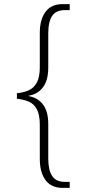

<svg xmlns="http://www.w3.org/2000/svg" viewBox="-20 -780 419 931"><path d="M283 131Q229 131 201 93.5Q173 56 173 -10V-175Q173 -224 158.5 -250.5Q144 -277 119 -287.5Q94 -298 62 -301V-328Q94 -331 119 -342Q144 -353 158.5 -379.5Q173 -406 173 -455V-620Q173 -686 201 -723Q229 -760 283 -760H318V-731H295Q252 -731 233 -703Q214 -675 214 -617V-452Q214 -391 188.5 -357Q163 -323 119 -316V-314Q164 -306 189 -272.5Q214 -239 214 -179V-11Q214 45 233 73.5Q252 102 295 102H318V131Z"/></svg>

Font: Noto Serif Armenian SemiCondensed ExtraLight
Style: Regular
Weight: 200
Width: 4
Designer: Monotype Design Team
Foundry: Monotype Imaging Inc.
Version: Version 2.008; ttfautohint (v1.8.4.7-5d5b)